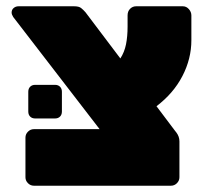

<svg xmlns="http://www.w3.org/2000/svg" viewBox="-20 -591 669 611"><path d="M478 -253 536 -176Q537 -175 541.5 -169Q546 -163 548.5 -156Q551 -149 551 -141V-27Q551 -16 543 -8Q535 0 524 0H88Q77 0 69 -8Q61 -16 61 -27V-153Q61 -164 69 -172Q77 -180 88 -180H297L22 -537Q17 -545 17 -551Q17 -560 23.5 -565.5Q30 -571 39 -571H216Q231 -571 238 -565.5Q245 -560 252 -552L363 -405Q376 -425 381 -450Q386 -475 386 -506V-542Q386 -555 394 -563Q402 -571 413 -571H562Q573 -571 581 -562Q589 -553 589 -542V-463Q589 -404 560.5 -349Q532 -294 478 -253ZM70 -236V-299Q70 -309 76 -315Q82 -321 92 -321H155Q165 -321 171 -315Q177 -309 177 -299V-236Q177 -226 171 -220Q165 -214 155 -214H92Q82 -214 76 -220Q70 -226 70 -236Z"/></svg>

Font: Rubik
Style: Regular
Weight: 900
Designer: Hubert & Fischer
Foundry: Hubert & Fischer
Version: Version 1.100